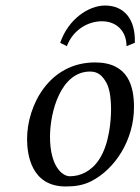

<svg xmlns="http://www.w3.org/2000/svg" viewBox="-20 -665 508 695"><path d="M78 -162C78 -109 91 10 218 10C250 10 281 6 310 -9C397 -53 465 -159 465 -277C465 -349 447 -439 324 -439C157 -439 78 -282 78 -162ZM161 -170C161 -260 200 -406 306 -406C336 -406 352 -390 367 -362C379 -337 382 -300 382 -270C382 -230 376 -144 339 -88C311 -45 271 -27 233 -27C204 -27 161 -65 161 -170ZM438 -498 468 -510C471 -595 430 -645 360 -645C301 -645 227 -596 198 -510L222 -498C244 -556 297 -588 349 -588C403 -588 438 -551 438 -498Z"/></svg>

Font: Libertinus Serif
Style: Italic
Weight: 400
Italic angle: -12°
Designer: Philipp H. Poll, Khaled Hosny
Foundry: Caleb Maclennan
Version: Version 7.050;RELEASE